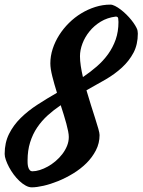

<svg xmlns="http://www.w3.org/2000/svg" viewBox="-63 -720 611 823"><path d="M410.2 -700.2Q418.9 -700.2 430.4 -694.3Q441.9 -688.5 454.1 -679.2Q466.3 -669.9 478.3 -658.2Q490.2 -646.5 500 -634.3Q509.8 -622.1 516.6 -610.8Q523.4 -599.6 525.9 -591.8Q525.9 -589.4 526.9 -585.4Q527.8 -581.5 527.8 -576.2Q527.8 -529.3 509.3 -494.1Q490.7 -459 460 -430.7Q429.2 -402.3 389.4 -379.2Q349.6 -356 307.6 -333Q316.9 -300.8 326.7 -270Q336.4 -239.3 344.7 -213.4Q353 -187.5 358.4 -168.5Q363.8 -149.4 363.8 -141.1Q363.8 -106 348.1 -75.7Q332.5 -45.4 307.4 -20.5Q282.2 4.4 250.5 23.7Q218.8 43 186.3 56.2Q153.8 69.3 124 76.2Q94.2 83 73.2 83Q60.5 83 46.9 75.4Q33.2 67.9 20.3 55.7Q7.3 43.5 -4.2 28.1Q-15.6 12.7 -24.2 -3.4Q-32.7 -19.5 -37.8 -34.2Q-43 -48.8 -43 -60.1Q-43 -108.4 -24.2 -146Q-5.4 -183.6 25.9 -214.4Q57.1 -245.1 97.4 -271.2Q137.7 -297.4 181.2 -322.3Q169.4 -359.9 161.1 -393.1Q152.8 -426.3 152.8 -448.2Q152.8 -479.5 162.8 -510.5Q172.9 -541.5 190.7 -569.6Q208.5 -597.7 232.7 -621.6Q256.8 -645.5 285.4 -662.8Q314 -680.2 345.7 -690.2Q377.4 -700.2 410.2 -700.2ZM231.9 -132.8Q231.9 -143.1 229 -157.7Q226.1 -172.4 221.4 -189.9Q216.8 -207.5 210.4 -227.8Q204.1 -248 197.3 -269Q167.5 -249 141.6 -225.6Q115.7 -202.1 96.4 -173.6Q77.1 -145 66.2 -110.1Q55.2 -75.2 55.2 -32.2Q55.2 -27.8 55.4 -20.3Q55.7 -12.7 57.6 -4.9Q59.6 2.9 64 8.5Q68.4 14.2 76.2 14.2Q90.3 14.2 107.7 8.8Q125 3.4 142.3 -6.3Q159.7 -16.1 175.8 -29.8Q191.9 -43.5 204.3 -59.8Q216.8 -76.2 224.4 -94.7Q231.9 -113.3 231.9 -132.8ZM433.1 -648.9Q397 -644.5 368.7 -627.2Q340.3 -609.9 320.6 -585.4Q300.8 -561 290.3 -533Q279.8 -504.9 279.8 -479Q279.8 -460.4 283.2 -437.5Q286.6 -414.6 292.5 -389.6Q324.2 -411.1 352.1 -435.3Q379.9 -459.5 400.4 -488Q420.9 -516.6 432.9 -550.5Q444.8 -584.5 444.8 -626Q444.8 -633.8 443.6 -641.4Q442.4 -648.9 433.1 -648.9Z"/></svg>

Font: Yesteryear
Style: Regular
Weight: 400
Designer: Astigmatic (AOETI)
Foundry: Astigmatic (AOETI)
Version: Version 1.000